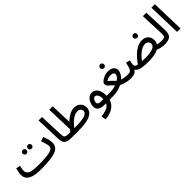

<svg xmlns="http://www.w3.org/2000/svg" viewBox="295 -2198 3907 3907"><g transform="rotate(-45 2248.5 -244.5)"><path d="M418 -412Q395 -412 379 -428Q363 -444 363 -467Q363 -490 379 -506.5Q395 -523 418 -523Q441 -523 457 -506.5Q473 -490 473 -467Q473 -444 457 -428Q441 -412 418 -412ZM566 -412Q543 -412 526.5 -428Q510 -444 510 -467Q510 -490 526.5 -506.5Q543 -523 566 -523Q589 -523 605 -506.5Q621 -490 621 -467Q621 -444 605 -428Q589 -412 566 -412Z M400 21Q211 21 121 -31Q31 -83 31 -188Q31 -228 40.5 -272Q50 -316 61 -353L150 -332Q144 -307 137 -274.5Q130 -242 130 -217Q130 -169 156.5 -138.5Q183 -108 247.5 -93Q312 -78 426 -78Q648 -78 751.5 -102.5Q855 -127 855 -192Q855 -229 841.5 -279Q828 -329 807 -385L900 -415Q919 -366 935.5 -307.5Q952 -249 952 -202Q952 -142 925 -99.5Q898 -57 835.5 -30.5Q773 -4 666.5 8.5Q560 21 400 21Z M1301 5Q1216 5 1171.5 -13.5Q1127 -32 1110 -70.5Q1093 -109 1090 -170L1070 -719H1169L1190 -212Q1192 -164 1199.5 -138.5Q1207 -113 1232 -103.5Q1257 -94 1311 -94Q1337 -94 1348.5 -80Q1360 -66 1360 -47Q1360 -26 1344 -10.5Q1328 5 1301 5Z M1301 5 1311 -94H1361Q1378 -121 1397 -146L1378 -719H1477L1494 -257Q1554 -316 1623.5 -354.5Q1693 -393 1765 -393Q1823 -393 1865 -369Q1907 -345 1929.5 -304Q1952 -263 1952 -212Q1952 -159 1917.5 -110Q1883 -61 1799 -32Q1738 -11 1653 -3Q1568 5 1439 5ZM1758 -293Q1717 -293 1676.5 -274.5Q1636 -256 1598.5 -225.5Q1561 -195 1529 -160.5Q1497 -126 1474 -94H1524Q1703 -94 1780 -123.5Q1857 -153 1857 -210Q1857 -228 1846.5 -247.5Q1836 -267 1814.5 -280Q1793 -293 1758 -293Z M2054 230 2032 131Q2126 119 2192.5 93Q2259 67 2288 5H2233Q2183 5 2142.5 -8.5Q2102 -22 2078.5 -51.5Q2055 -81 2055 -129Q2055 -186 2078.5 -238Q2102 -290 2142.5 -323Q2183 -356 2234 -356Q2309 -356 2357.5 -290Q2406 -224 2406 -104Q2406 -99 2406 -94H2493Q2519 -94 2530.5 -80Q2542 -66 2542 -47Q2542 -26 2526 -10.5Q2510 5 2483 5H2391Q2362 104 2276 160.5Q2190 217 2054 230ZM2152 -147Q2152 -117 2182.5 -103Q2213 -89 2295 -94H2310Q2310 -99 2310 -106Q2310 -171 2287 -213Q2264 -255 2227 -255Q2206 -255 2189 -239.5Q2172 -224 2162 -199Q2152 -174 2152 -147Z M2765 -529Q2741 -529 2724.5 -545Q2708 -561 2708 -585Q2708 -608 2724.5 -625Q2741 -642 2765 -642Q2788 -642 2804.5 -625Q2821 -608 2821 -585Q2821 -561 2804.5 -545Q2788 -529 2765 -529Z M2482 5 2492 -94Q2544 -94 2590 -101.5Q2636 -109 2675 -123Q2652 -149 2623.5 -176.5Q2595 -204 2565 -227Q2559 -231 2553 -245.5Q2547 -260 2542.5 -275.5Q2538 -291 2538 -298Q2538 -316 2558 -338Q2578 -360 2611 -381Q2644 -402 2686 -415Q2728 -428 2773 -428Q2861 -428 2901.5 -390.5Q2942 -353 2942 -303Q2942 -255 2917 -207.5Q2892 -160 2846 -119Q2886 -107 2931.5 -100.5Q2977 -94 3023 -94Q3049 -94 3060.5 -80Q3072 -66 3072 -47Q3072 -26 3056 -10.5Q3040 5 3013 5Q2940 5 2872.5 -10.5Q2805 -26 2752 -56Q2696 -28 2628 -11.5Q2560 5 2482 5ZM2628 -296Q2662 -267 2695.5 -235.5Q2729 -204 2764 -165Q2803 -191 2824.5 -220.5Q2846 -250 2846 -280Q2846 -299 2826 -317.5Q2806 -336 2757 -336Q2727 -336 2689 -324.5Q2651 -313 2628 -296Z M3678 -489Q3654 -489 3637.5 -505Q3621 -521 3621 -545Q3621 -568 3637.5 -585Q3654 -602 3678 -602Q3701 -602 3717.5 -585Q3734 -568 3734 -545Q3734 -521 3717.5 -505Q3701 -489 3678 -489Z M3507 18Q3399 18 3333 8Q3267 -2 3232 -22Q3197 -42 3182 -72Q3158 -37 3131 -20.5Q3104 -4 3074 0.5Q3044 5 3013 5L3023 -94Q3068 -94 3091.5 -112.5Q3115 -131 3129 -174Q3143 -217 3161 -292L3250 -269Q3240 -232 3234.5 -205Q3229 -178 3229 -164Q3229 -138 3243.5 -120.5Q3258 -103 3304 -94Q3339 -147 3384 -199.5Q3429 -252 3481.5 -294.5Q3534 -337 3591 -362.5Q3648 -388 3707 -388Q3765 -388 3807 -365Q3849 -342 3871.5 -301.5Q3894 -261 3894 -209Q3894 -182 3887.5 -156.5Q3881 -131 3867 -109Q3897 -100 3927 -97Q3957 -94 3988 -94Q4014 -94 4025.5 -80Q4037 -66 4037 -47Q4037 -26 4021 -10.5Q4005 5 3978 5Q3937 5 3884.5 -5Q3832 -15 3790 -37Q3744 -11 3674.5 3.5Q3605 18 3507 18ZM3698 -289Q3657 -289 3615 -269Q3573 -249 3534.5 -217Q3496 -185 3464 -149.5Q3432 -114 3409 -83Q3453 -81 3512 -81Q3798 -81 3798 -201Q3798 -221 3788 -241.5Q3778 -262 3756 -275.5Q3734 -289 3698 -289Z M3978 5 3987 -94Q4041 -94 4063 -104.5Q4085 -115 4089 -142.5Q4093 -170 4091 -221L4072 -719H4171L4191 -224Q4193 -169 4187 -126.5Q4181 -84 4159 -55Q4137 -26 4093.5 -10.5Q4050 5 3978 5Z M4337 0 4317 -719H4416L4436 0Z"/></g></svg>

Font: Noto Sans Arabic Med
Style: Regular
Weight: 500
Designer: Monotype Design Team, Nadine Chahine, Nizar Qandah and Khaled Hosny
Foundry: Monotype Imaging Inc.
Version: Version 2.012; ttfautohint (v1.8.4.7-5d5b)